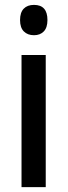

<svg xmlns="http://www.w3.org/2000/svg" viewBox="-20 -765 276 785"><path d="M119 -745Q174 -745 174 -683Q174 -652 159 -636.5Q144 -621 119 -621Q93 -621 77.5 -636.5Q62 -652 62 -683Q62 -714 77 -729.5Q92 -745 119 -745ZM167 -540V0H68V-540Z"/></svg>

Font: Noto Sans Lao UI Cond Med
Style: Regular
Weight: 500
Width: 3
Designer: Monotype Design Team
Foundry: Monotype Imaging Inc.
Version: Version 2.000; ttfautohint (v1.8.4.7-5d5b)